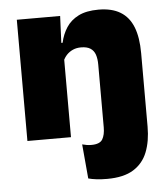

<svg xmlns="http://www.w3.org/2000/svg" viewBox="-50 -550 679 777"><g transform="rotate(-5 289.0 -161.0)"><path d="M358.5 -70V-283Q358.5 -306.5 352.8 -323.5Q347 -340.5 333 -349.5Q319 -358.5 295 -358.5Q276.5 -358.5 262 -352Q247.5 -345.5 237.2 -334.8Q227 -324 221 -310.5L194 -383.5H222.5Q230 -418 247.8 -445.2Q265.5 -472.5 297.2 -488.5Q329 -504.5 378.5 -504.5Q432.5 -504.5 467.2 -483.5Q502 -462.5 518.8 -420.2Q535.5 -378 535.5 -313.5V-70ZM46 0V-492.5H222L216.5 -366L223 -348V0ZM354 181Q331.5 181 312 178.8Q292.5 176.5 278 172.5L265.5 33Q274.5 35.5 283.8 37Q293 38.5 302.5 38.5Q337 38.5 347.8 20.5Q358.5 2.5 358.5 -28V-103H535.5V-15.5Q535.5 43.5 518.2 87.5Q501 131.5 461.5 156.2Q422 181 354 181Z"/></g></svg>

Font: Anek Latin Medium ExtraBold
Style: Regular
Weight: 800
Version: Version 1.003